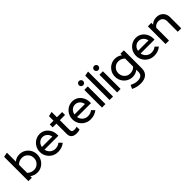

<svg xmlns="http://www.w3.org/2000/svg" viewBox="303 -2207 3909 3909"><g transform="rotate(-45 2257.5 -252.5)"><path d="M59 0V-700L159 -719V-461Q223 -517 314 -517Q386 -517 444.5 -482Q503 -447 537 -388Q571 -329 571 -255Q571 -181 536.5 -121.5Q502 -62 443.5 -27Q385 8 312 8Q270 8 230.5 -5.5Q191 -19 158 -44V0ZM301 -79Q350 -79 388.5 -102Q427 -125 450 -164.5Q473 -204 473 -254Q473 -304 450 -344Q427 -384 388.5 -407Q350 -430 301 -430Q258 -430 221 -414Q184 -398 159 -369V-139Q184 -111 221.5 -95Q259 -79 301 -79Z M910 9Q835 9 774.5 -26Q714 -61 678.5 -121Q643 -181 643 -255Q643 -328 677 -387.5Q711 -447 769 -482.5Q827 -518 898 -518Q969 -518 1024 -482.5Q1079 -447 1111.5 -386.5Q1144 -326 1144 -250V-222H743Q751 -180 774.5 -147Q798 -114 834.5 -95Q871 -76 914 -76Q951 -76 985.5 -87.5Q1020 -99 1043 -121L1107 -58Q1062 -24 1014.5 -7.5Q967 9 910 9ZM744 -297H1045Q1039 -337 1017.5 -367.5Q996 -398 964.5 -415.5Q933 -433 896 -433Q858 -433 826 -416Q794 -399 772.5 -368.5Q751 -338 744 -297Z M1442 9Q1368 9 1329 -25.5Q1290 -60 1290 -126V-425H1182V-509H1290V-639L1389 -663V-509H1539V-425H1389V-149Q1389 -110 1406.5 -93.5Q1424 -77 1464 -77Q1485 -77 1501.5 -80Q1518 -83 1537 -89V-5Q1517 2 1490.5 5.5Q1464 9 1442 9Z M1848 9Q1773 9 1712.5 -26Q1652 -61 1616.5 -121Q1581 -181 1581 -255Q1581 -328 1615 -387.5Q1649 -447 1707 -482.5Q1765 -518 1836 -518Q1907 -518 1962 -482.5Q2017 -447 2049.5 -386.5Q2082 -326 2082 -250V-222H1681Q1689 -180 1712.5 -147Q1736 -114 1772.5 -95Q1809 -76 1852 -76Q1889 -76 1923.5 -87.5Q1958 -99 1981 -121L2045 -58Q2000 -24 1952.5 -7.5Q1905 9 1848 9ZM1682 -297H1983Q1977 -337 1955.5 -367.5Q1934 -398 1902.5 -415.5Q1871 -433 1834 -433Q1796 -433 1764 -416Q1732 -399 1710.5 -368.5Q1689 -338 1682 -297Z M2177 0V-509H2277V0ZM2227 -591Q2202 -591 2184 -609.5Q2166 -628 2166 -653Q2166 -679 2184 -696.5Q2202 -714 2227 -714Q2253 -714 2271 -696.5Q2289 -679 2289 -653Q2289 -628 2271 -609.5Q2253 -591 2227 -591Z M2395 0V-700L2495 -719V0Z M2613 0V-509H2713V0ZM2663 -591Q2638 -591 2620 -609.5Q2602 -628 2602 -653Q2602 -679 2620 -696.5Q2638 -714 2663 -714Q2689 -714 2707 -696.5Q2725 -679 2725 -653Q2725 -628 2707 -609.5Q2689 -591 2663 -591Z M3083 214Q3027 214 2974 201Q2921 188 2878 164L2916 86Q2961 109 3000.5 119.5Q3040 130 3080 130Q3147 130 3181.5 99Q3216 68 3216 8V-50Q3149 3 3063 3Q2993 3 2934.5 -31.5Q2876 -66 2842 -125.5Q2808 -185 2808 -257Q2808 -330 2842.5 -389.5Q2877 -449 2935.5 -483.5Q2994 -518 3067 -518Q3108 -518 3146.5 -504.5Q3185 -491 3217 -466V-509H3316V8Q3316 107 3255.5 160.5Q3195 214 3083 214ZM3076 -83Q3120 -83 3156 -98.5Q3192 -114 3216 -143V-371Q3192 -399 3155.5 -415Q3119 -431 3076 -431Q3028 -431 2989.5 -408Q2951 -385 2928.5 -345.5Q2906 -306 2906 -257Q2906 -208 2928.5 -168.5Q2951 -129 2989.5 -106Q3028 -83 3076 -83Z M3678 9Q3603 9 3542.5 -26Q3482 -61 3446.5 -121Q3411 -181 3411 -255Q3411 -328 3445 -387.5Q3479 -447 3537 -482.5Q3595 -518 3666 -518Q3737 -518 3792 -482.5Q3847 -447 3879.5 -386.5Q3912 -326 3912 -250V-222H3511Q3519 -180 3542.5 -147Q3566 -114 3602.5 -95Q3639 -76 3682 -76Q3719 -76 3753.5 -87.5Q3788 -99 3811 -121L3875 -58Q3830 -24 3782.5 -7.5Q3735 9 3678 9ZM3512 -297H3813Q3807 -337 3785.5 -367.5Q3764 -398 3732.5 -415.5Q3701 -433 3664 -433Q3626 -433 3594 -416Q3562 -399 3540.5 -368.5Q3519 -338 3512 -297Z M4007 0V-509H4107V-457Q4166 -519 4260 -519Q4319 -519 4363.5 -494Q4408 -469 4433.5 -424Q4459 -379 4459 -320V0H4359V-303Q4359 -363 4325.5 -397.5Q4292 -432 4232 -432Q4192 -432 4160 -415Q4128 -398 4107 -366V0Z"/></g></svg>

Font: Red Hat Display SemiBold
Style: Regular
Weight: 600
Designer: Pentagram, MCKL
Foundry: Pentagram, MCKL
Version: Version 1.023